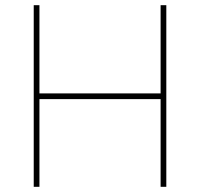

<svg xmlns="http://www.w3.org/2000/svg" viewBox="-20 -720 772 740"><path d="M599 -700H621V0H599ZM110 -700H132V0H110ZM121 -360H610V-338H121Z"/></svg>

Font: Easer Grotesk Variable
Style: Regular
Weight: 400
Designer: Boardeaser, Bonnie Shaver-Troup, Thomas Jockin
Foundry: Lexend
Version: Version 1.001;Glyphs 3.1.2 (3151)